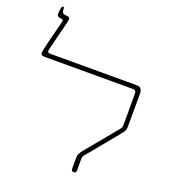

<svg xmlns="http://www.w3.org/2000/svg" viewBox="-155 -990 1001 1114"><g transform="rotate(20 345.0 -433.0)"><path d="M428 7Q413 7 413 -7V-80Q413 -91 419 -103Q425 -115 436 -128L596 -322Q606 -334 606 -345V-545Q606 -564 587 -564H39Q32 -564 24.5 -567Q17 -570 17 -580Q17 -587 21.5 -608Q26 -629 33 -657.5Q40 -686 47.5 -714.5Q55 -743 60.5 -765Q66 -787 67 -794Q69 -802 61 -804L44 -807Q36 -809 32.5 -812.5Q29 -816 29 -826Q29 -837 31.5 -852Q34 -867 36 -873H49V-862Q49 -853 52 -844Q55 -835 69 -833L86 -831Q95 -830 98 -823Q101 -816 96 -798L50 -613Q45 -592 64 -592H598Q622 -592 628 -578.5Q634 -565 634 -551L633 -341Q633 -332 628 -322.5Q623 -313 614 -302L457 -111Q449 -102 446 -96Q443 -90 443 -80V-7Q443 7 428 7Z"/></g></svg>

Font: Noto Serif Hebrew SemiCondensed Thin
Style: Regular
Weight: 100
Width: 4
Designer: Monotype Design Team
Foundry: Monotype Imaging Inc.
Version: Version 2.004; ttfautohint (v1.8.4.7-5d5b)